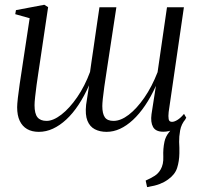

<svg xmlns="http://www.w3.org/2000/svg" viewBox="-20 -543 836 806"><path d="M597.5 242.5 591.5 215Q614 205 629.2 195.2Q644.5 185.5 654 169Q667 147 665.5 114.5Q664 82 670.5 51.5Q675 30.5 689 13Q703 -4.5 711 -15.5L759 -43Q741 -22 736.2 4.5Q731.5 31 732 52.5Q732.5 64.5 733 76.8Q733.5 89 733 100.5Q732.5 134 723.5 162Q714.5 190 685.5 210.5Q669.5 222 650.2 229.5Q631 237 597.5 242.5ZM146.5 -274Q144.5 -260 140.8 -236Q137 -212 133.5 -185.8Q130 -159.5 127.5 -136.5Q125 -113.5 125 -101.5Q125 -66 137.2 -50.8Q149.5 -35.5 175.5 -35.5Q203.5 -35.5 237.8 -62Q272 -88.5 304 -135Q336 -181.5 358 -241Q361.5 -264.5 364.8 -289Q368 -313.5 372 -337.5Q376.5 -367 380.5 -396.5Q384.5 -426 389 -455Q393.5 -484 397.5 -512.5H468.5Q456 -431 446.5 -368Q437 -305 429.8 -258.5Q422.5 -212 418 -179.8Q413.5 -147.5 411.5 -127.8Q409.5 -108 409.5 -98Q409.5 -66 420 -50.8Q430.5 -35.5 456.5 -35.5Q487 -35.5 520.5 -61.2Q554 -87 585.8 -132.8Q617.5 -178.5 641.5 -240L681 -512.5H752L688 -72.5Q686 -54.5 688 -43Q690 -31.5 702 -31.5Q712 -31.5 725.2 -39.8Q738.5 -48 752.5 -65L762 -48.5Q754.5 -36 740.5 -22.2Q726.5 -8.5 707.5 0.8Q688.5 10 665.5 10Q633.5 10 622.5 -10Q611.5 -30 616 -63.5L634.5 -182.5Q613.5 -136 589 -100Q564.5 -64 538 -39.5Q511.5 -15 483.8 -2.2Q456 10.5 427.5 10.5Q399 10.5 378 -0.5Q357 -11.5 347 -36.2Q337 -61 341.5 -103L354 -185Q333.5 -139 309.5 -102.8Q285.5 -66.5 258.2 -41.2Q231 -16 202.2 -2.8Q173.5 10.5 143 10.5Q114 10.5 93.8 -1.2Q73.5 -13 62.8 -35.8Q52 -58.5 52 -93Q52 -105 55 -132.2Q58 -159.5 62.8 -191.2Q67.5 -223 71.5 -248.5Q75.5 -274 76.5 -282L104.5 -466.5L44 -483.5L47 -500.5L166 -523L182 -513Z"/></svg>

Font: Merriweather 120pt Light
Style: Italic
Weight: 300
Italic angle: -7.8°
Version: Version 2.101